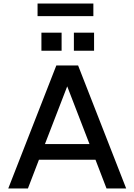

<svg xmlns="http://www.w3.org/2000/svg" viewBox="-20 -1074 766 1094"><path d="M301 -701H425L699 0H587L524 -164H202L139 0H27ZM194 -982V-1054H512V-982ZM216 -785V-888H331V-785ZM236 -253H490L363 -582ZM401 -785V-888H516V-785Z"/></svg>

Font: LT Superior Semi-bold
Style: Regular
Weight: 600
Designer: Daniel Lyons
Foundry: LyonsType
Version: Version 1.0